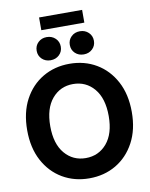

<svg xmlns="http://www.w3.org/2000/svg" viewBox="-111 -1148 971 1240"><g transform="rotate(-10 374.0 -528.0)"><path d="M373.5 11.7Q275.9 11.7 198.2 -33.9Q120.6 -79.6 75.7 -163.8Q30.8 -248 30.8 -363.3Q30.8 -479.5 75.7 -563.7Q120.6 -647.9 198.2 -693.6Q275.9 -739.3 373.5 -739.3Q471.7 -739.3 549.1 -693.6Q626.5 -647.9 671.6 -563.7Q716.8 -479.5 716.8 -363.3Q716.8 -247.6 671.6 -163.6Q626.5 -79.6 549.1 -33.9Q471.7 11.7 373.5 11.7ZM373.5 -121.1Q458 -121.1 511.7 -184.3Q565.4 -247.6 565.4 -363.3Q565.4 -479.5 511.7 -543Q458 -606.4 373.5 -606.4Q289.6 -606.4 235.8 -543Q182.1 -479.5 182.1 -363.3Q182.1 -247.6 235.8 -184.3Q289.6 -121.1 373.5 -121.1ZM515.1 -1067.9V-984.4H232.9V-1067.9ZM258.8 -782.7Q225.1 -782.7 202.6 -804.2Q180.2 -825.7 180.2 -858.4Q180.2 -891.1 202.6 -912.8Q225.1 -934.6 258.8 -934.6Q293 -934.6 315.7 -912.8Q338.4 -891.1 338.4 -858.4Q338.4 -825.7 315.7 -804.2Q293 -782.7 258.8 -782.7ZM476.6 -782.7Q442.4 -782.7 419.9 -804.2Q397.5 -825.7 397.5 -858.4Q397.5 -891.1 419.9 -912.8Q442.4 -934.6 476.6 -934.6Q510.3 -934.6 533 -912.8Q555.7 -891.1 555.7 -858.4Q555.7 -825.7 533 -804.2Q510.3 -782.7 476.6 -782.7Z"/></g></svg>

Font: Inter Display
Style: Bold
Weight: 700
Designer: Rasmus Andersson
Foundry: rsms
Version: Version 4.001;git-9221beed3